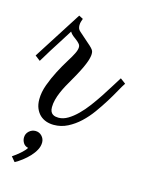

<svg xmlns="http://www.w3.org/2000/svg" viewBox="-87 -401 481 631"><g transform="rotate(15 154.0 -86.0)"><path d="M308.1 -168.5Q300.8 -157.7 290.8 -139.4Q280.8 -121.1 267.6 -99.9Q254.4 -78.6 238.5 -56.6Q222.7 -34.7 203.9 -17.1Q185.1 0.5 163.1 11.7Q141.1 22.9 116.2 22.9Q102.5 22.9 90.3 18.8Q78.1 14.6 68.8 5.9Q59.6 -2.9 54.2 -15.9Q48.8 -28.8 48.8 -46.4Q48.8 -70.3 58.3 -96.4Q67.9 -122.6 80.6 -147Q93.3 -171.4 106 -191.7Q118.7 -211.9 124.5 -224.1Q130.4 -236.3 130.4 -245.1Q130.4 -251.5 126.2 -256.3Q122.1 -261.2 116 -265.9Q109.9 -270.5 103.3 -275.6Q96.7 -280.8 92.3 -288.1Q80.1 -268.6 67.4 -248.5Q56.2 -231.4 43 -210.2Q29.8 -189 17.6 -168.5L0 -182.1L104.5 -345.7L118.7 -338.4Q117.7 -335.4 115.5 -329.1Q113.3 -322.8 113.3 -315.4Q113.3 -310.1 115 -304.9Q116.7 -299.8 122.1 -295.4Q141.6 -277.8 152.8 -268.3Q164.1 -258.8 169.2 -253.2Q174.3 -247.6 175.5 -243.9Q176.8 -240.2 176.8 -234.4Q176.8 -228.5 174.8 -220.2Q172.9 -211.9 168.2 -200.2Q163.6 -188.5 155.5 -172.6Q147.5 -156.7 135.3 -135.7Q127.9 -123 120.8 -110.1Q113.8 -97.2 108.2 -84Q102.5 -70.8 99.1 -57.6Q95.7 -44.4 95.7 -32.2Q95.7 -22.9 98.4 -17.3Q101.1 -11.7 105.5 -8.8Q109.9 -5.9 115 -4.9Q120.1 -3.9 125 -3.9Q141.1 -3.9 157 -13.4Q172.9 -22.9 188.2 -38.1Q203.6 -53.2 218 -72.5Q232.4 -91.8 245.6 -111.8Q258.8 -131.8 270 -150.1Q281.2 -168.5 290 -182.1ZM64 57.6Q77.1 57.6 85.9 66.9Q94.7 76.2 94.7 88.9Q94.7 101.6 88.1 114Q81.5 126.5 71 137.7Q60.5 148.9 48.1 158.4Q35.6 168 23.9 174.3L10.3 158.2Q16.1 154.3 22.9 149.2Q29.8 144 36.1 138.4Q42.5 132.8 47.4 127.4Q52.2 122.1 54.7 117.7Q43.5 115.2 38.1 106.7Q32.7 98.1 32.7 88.4Q32.7 75.2 42.2 66.4Q51.8 57.6 64 57.6Z"/></g></svg>

Font: Parisienne
Style: Regular
Weight: 400
Designer: Astigmatic (AOETI)
Foundry: Astigmatic (AOETI)
Version: Version 1.000